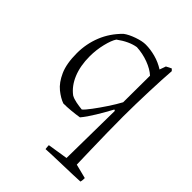

<svg xmlns="http://www.w3.org/2000/svg" viewBox="-196 -573 899 899"><g transform="rotate(45 253.0 -123.5)"><path d="M262 219Q261 213 260.5 206.5Q260 200 260 195L361 179L365 -137L359 -140Q339 -103 315.5 -64Q292 -25 271 0Q247 4 220 6.5Q193 9 170 9Q144 0 115.5 -23Q87 -46 67.5 -89.5Q48 -133 48 -202Q48 -264 70.5 -320Q93 -376 139 -421Q159 -436 192 -447.5Q225 -459 248 -459Q279 -459 312.5 -450Q346 -441 376 -422L387 -453L413 -466L422 -457Q420 -432 418 -394.5Q416 -357 414.5 -313.5Q413 -270 412 -226.5Q411 -183 411 -147Q411 -98 412 -39.5Q413 19 414.5 74.5Q416 130 417 167L488 185Q488 192 487.5 198.5Q487 205 485 211Q470 212 439 213Q408 214 372 215Q336 216 305.5 217Q275 218 262 219ZM251 -32Q262 -41 283 -69Q304 -97 326.5 -131Q349 -165 364 -193L365 -370Q342 -391 304.5 -405Q267 -419 227 -421Q183 -414 134 -378Q121 -359 111 -318Q101 -277 101 -234Q101 -172 120.5 -124.5Q140 -77 176 -50Q190 -42 210.5 -38Q231 -34 251 -32Z"/></g></svg>

Font: Labrada Light
Style: Regular
Weight: 300
Designer: Mercedes Jáuregui
Foundry: Omnibus-Type Team
Version: Version 1.000; ttfautohint (v1.8.4.7-5d5b)